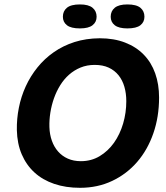

<svg xmlns="http://www.w3.org/2000/svg" viewBox="-20 -851 762 884"><path d="M57.6 -252Q56.6 -303.7 66.9 -355.2Q77.1 -406.7 98.6 -453.6Q120.1 -500.5 152.6 -540.8Q185.1 -581.1 227.8 -610.8Q270.5 -640.6 323.2 -657.5Q376 -674.3 439 -674.8Q504.9 -674.8 555.9 -655Q606.9 -635.3 641.8 -599.4Q676.8 -563.5 694.6 -513.2Q712.4 -462.9 712.4 -401.9Q712.4 -313 686 -237.1Q659.7 -161.1 611.6 -105.5Q563.5 -49.8 496.6 -18.1Q429.7 13.7 348.6 13.7Q282.7 13.7 229.5 -4.4Q176.3 -22.5 138.7 -56.9Q101.1 -91.3 80.1 -140.4Q59.1 -189.5 57.6 -252ZM416 -552.2Q380.4 -552.2 350.8 -540Q321.3 -527.8 297.9 -507.1Q274.4 -486.3 257.1 -458.3Q239.7 -430.2 228.5 -398.4Q217.3 -366.7 211.9 -332.8Q206.5 -298.8 207.5 -266.1Q208.5 -231.9 218.8 -203.1Q229 -174.3 247.6 -153.3Q266.1 -132.3 292.5 -120.6Q318.8 -108.9 352.1 -108.9Q400.4 -108.9 439 -132.1Q477.5 -155.3 504.9 -193.8Q532.2 -232.4 546.9 -282.2Q561.5 -332 561.5 -385.3Q561.5 -420.9 552.7 -451.4Q543.9 -481.9 525.9 -504.4Q507.8 -526.9 480.5 -539.6Q453.1 -552.2 416 -552.2ZM269.5 -773.9Q269.5 -799.8 288.1 -815.2Q306.6 -830.6 348.1 -830.6Q387.7 -830.6 406.2 -815.2Q424.8 -799.8 424.8 -773.9Q424.8 -749.5 406.2 -734.9Q387.7 -720.2 348.1 -720.2Q306.6 -720.2 288.1 -734.9Q269.5 -749.5 269.5 -773.9ZM489.7 -773.9Q489.7 -799.8 508.3 -815.2Q526.9 -830.6 566.4 -830.6Q607.9 -830.6 626.5 -815.2Q645 -799.8 645 -773.9Q645 -749.5 626.5 -734.9Q607.9 -720.2 566.4 -720.2Q526.9 -720.2 508.3 -734.9Q489.7 -749.5 489.7 -773.9Z"/></svg>

Font: PT Astra Sans
Style: Bold Italic
Weight: 700
Italic angle: -16°
Designer: A.Korolkova, I. Chaeva
Foundry: ParaType Ltd
Version: Version 1.002W